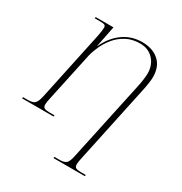

<svg xmlns="http://www.w3.org/2000/svg" viewBox="-231 -882 1211 1279"><g transform="rotate(30 374.0 -242.5)"><path d="M365 240 367 230H405Q441 230 456.5 217Q472 204 481 160L611 -447Q619 -482 623 -513.5Q627 -545 627 -561Q627 -626 587.5 -668Q548 -710 485 -710Q425 -710 379.5 -685.5Q334 -661 303 -623Q272 -585 253.5 -543.5Q235 -502 227 -468L147 -94Q139 -60 139 -43Q139 -22 151.5 -16Q164 -10 190 -10H229L227 0H-15L-13 -10H24Q48 -10 62.5 -15.5Q77 -21 86 -37Q95 -53 102 -86L215 -618Q219 -638 221 -655.5Q223 -673 223 -681Q223 -695 213.5 -699.5Q204 -704 176 -704H137L140 -714H276L244 -553H246Q283 -633 346.5 -679Q410 -725 493 -725Q573 -725 621.5 -682Q670 -639 670 -558Q670 -540 665.5 -509Q661 -478 654 -447L528 146Q520 180 520 197Q520 218 532.5 224Q545 230 571 230H608L606 240Z"/></g></svg>

Font: Noto Serif Display ExtraLight
Style: Italic
Weight: 200
Italic angle: -12°
Designer: Monotype Design Team
Foundry: Monotype Imaging Inc.
Version: Version 2.009